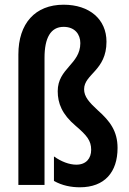

<svg xmlns="http://www.w3.org/2000/svg" viewBox="-20 -785 547 815"><path d="M432 -608C432 -703 360 -765 250 -765C129 -765 58 -685 58 -554V0H169V-540C169 -624 195 -671 250 -671C298 -671 321 -639 321 -602C321 -512 225 -495 225 -398C225 -347 243 -300 301 -251C349 -210 367 -188 367 -149C367 -113 346 -86 304 -86C274 -86 240 -99 209 -121V-17C244 3 283 10 319 10C424 10 479 -54 479 -157C479 -228 447 -271 395 -317C358 -351 337 -375 337 -406C337 -471 432 -485 432 -608Z"/></svg>

Font: Noto Sans Hebrew ExtraCondensed SemiBold
Style: Regular
Weight: 600
Width: 2
Designer: Ben Nathan
Foundry: Google LLC
Version: Version 3.001